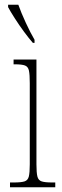

<svg xmlns="http://www.w3.org/2000/svg" viewBox="-20 -786 259 806"><path d="M22 0V-20H38Q69 -20 83 -24.5Q97 -29 101 -45Q105 -61 105 -96V-437Q105 -473 101.5 -489.5Q98 -506 85 -511Q72 -516 43 -516H37V-536H133V-96Q133 -61 137 -45Q141 -29 155 -24.5Q169 -20 199 -20H212V0ZM118 -606Q102 -624 81 -652.5Q60 -681 41.5 -710Q23 -739 14 -756V-766H57Q69 -732 88.5 -690Q108 -648 125 -619V-606Z"/></svg>

Font: Noto Serif Tamil ExtraCondensed Thin
Style: Italic
Weight: 100
Width: 2
Italic angle: -12°
Designer: Indian Type Foundry, Tom Grace, and the Monotype Design Team
Foundry: Monotype Imaging Inc.
Version: Version 2.003; ttfautohint (v1.8.4.7-5d5b)